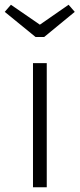

<svg xmlns="http://www.w3.org/2000/svg" viewBox="-34 -789 335 809"><path d="M163 0H105V-523H163ZM152 -633H116L-14 -739L12 -769L134 -685L255 -769L281 -739Z"/></svg>

Font: Trujillo Light
Style: Regular
Weight: 300
Designer: Fira Sans original fonts by bBox Type GmbH, Carrois Corporate GbR, & Edenspiekermann AG / Changes by Cristiano Sobral
Foundry: Fira Sans original fonts by bBox Type GmbH, Carrois Corporate GbR, & Edenspiekermann AG / Changes by Cristiano Sobral
Version: Version 4.301;July 28, 2020;FontCreator 13.0.0.2655 64-bit